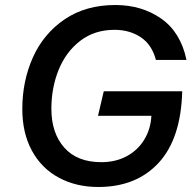

<svg xmlns="http://www.w3.org/2000/svg" viewBox="-20 -735 771 766"><path d="M69 -300Q69 -412 111.5 -506.5Q154 -601 238 -658Q322 -715 440 -715Q546 -715 623.5 -660.5Q701 -606 724 -496H602Q586 -557 541.5 -586.5Q497 -616 437 -616Q357 -616 300 -572Q243 -528 214 -456.5Q185 -385 185 -301Q185 -204 236.5 -146Q288 -88 384 -88Q441 -88 485 -111.5Q529 -135 555 -177Q581 -219 584 -273H371L394 -371H707Q702 -182 613 -85.5Q524 11 372 11Q284 11 215 -26Q146 -63 107.5 -133.5Q69 -204 69 -300Z"/></svg>

Font: CBA Beacon Sans Bold
Style: Italic
Weight: 700
Italic angle: -13°
Designer: Wei Huang
Foundry: Wei Huang
Version: Version 1.002